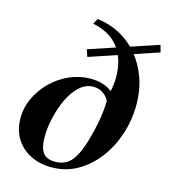

<svg xmlns="http://www.w3.org/2000/svg" viewBox="-113 -843 836 946"><g transform="rotate(15 305.0 -370.5)"><path d="M236 12Q176 12 128.5 -12Q81 -36 54 -80Q27 -124 27 -183Q27 -238 50.5 -287.5Q74 -337 114 -376Q154 -415 205.5 -437.5Q257 -460 312 -460Q345 -460 373 -451.5Q401 -443 419 -428L423 -429Q426 -449 428 -464.5Q430 -480 430 -498Q430 -590 386 -648.5Q342 -707 253 -725L268 -753Q332 -745 385.5 -716Q439 -687 478.5 -639Q518 -591 540 -528.5Q562 -466 562 -392Q562 -318 539 -246Q516 -174 473 -116Q430 -58 370 -23Q310 12 236 12ZM247 -19Q285 -19 311.5 -38.5Q338 -58 358 -103Q378 -148 395 -222Q403 -255 409 -292.5Q415 -330 416 -374Q406 -396 384.5 -410.5Q363 -425 335 -425Q296 -425 264.5 -396Q233 -367 211.5 -321.5Q190 -276 178 -224Q166 -172 166 -126Q166 -86 175 -62.5Q184 -39 202 -29Q220 -19 247 -19ZM267 -559 255 -595 600 -710 610 -674Z"/></g></svg>

Font: Libre Bodoni Medium
Style: Italic
Weight: 500
Italic angle: -13°
Designer: Pablo Impallari, Rodrigo Fuenzalida
Foundry: Impallari Type
Version: Version 2.005;gftools[0.9.23]